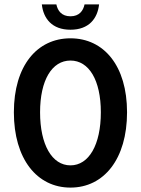

<svg xmlns="http://www.w3.org/2000/svg" viewBox="-20 -840 639 872"><path d="M300 12C452 12 557 -118 557 -330C557 -541 452 -666 300 -666C148 -666 43 -541 43 -330C43 -118 148 12 300 12ZM300 -89C216 -89 162 -183 162 -330C162 -476 216 -565 300 -565C384 -565 438 -476 438 -330C438 -183 384 -89 300 -89ZM300 -705C384 -705 423 -756 430 -820H364C358 -791 340 -766 300 -766C260 -766 242 -791 236 -820H170C177 -756 216 -705 300 -705Z"/></svg>

Font: Source Code Pro Semibold
Style: Regular
Weight: 600
Monospace: yes
Designer: Paul D. Hunt
Foundry: Adobe Systems Incorporated
Version: Version 1.017;PS 1.000;hotconv 1.0.70;makeotf.lib2.5.5900